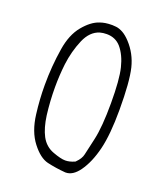

<svg xmlns="http://www.w3.org/2000/svg" viewBox="-136 -833 772 913"><g transform="rotate(20 250.0 -376.5)"><path d="M283.2 -62.5Q260.7 -62.5 220.2 -77.6Q178.2 -92.8 156.2 -133.8Q135.7 -172.9 127.4 -233.9Q118.7 -303.2 118.7 -374.5Q118.7 -433.1 125.5 -491.7Q133.8 -559.1 159.7 -620.1Q184.1 -676.3 230 -690.4Q245.6 -694.8 264.2 -694.8Q308.6 -694.8 336.4 -663.1Q366.7 -627.4 380.9 -569.3Q395 -512.2 395 -392.6Q395 -272.9 379.9 -206.1L360.8 -121.6Q356 -98.6 333.5 -76.7L332 -74.7Q316.9 -67.9 305.2 -65.2Q293.5 -62.5 283.2 -62.5ZM305.2 -9.3Q341.3 -9.3 372.1 -52.2Q406.7 -100.6 425.3 -176.5Q443.8 -252.4 443.8 -377Q443.8 -518.6 427.7 -585.4Q411.6 -650.9 366.7 -699.2Q347.2 -720.2 328.9 -730.5Q310.5 -740.7 293.9 -742.7Q281.7 -744.1 274.4 -744.1Q253.9 -744.1 239.3 -741.7Q224.6 -739.3 211.4 -734.4Q171.9 -721.2 134 -675.3Q96.2 -629.4 84 -552.7Q69.3 -462.4 69.3 -366.2Q69.3 -294.9 78.6 -221.2Q88.9 -137.2 129.4 -85Q169.4 -33.2 210 -23.4Q253.9 -13.2 302.7 -9.3Q303.7 -9.3 305.2 -9.3Z"/></g></svg>

Font: NaikaiFont
Style: ExtraLight
Weight: 200
Version: Version 1.89